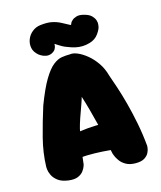

<svg xmlns="http://www.w3.org/2000/svg" viewBox="-123 -924 854 1018"><g transform="rotate(-15 304.0 -415.0)"><path d="M127 1Q90 -4 70 -19.5Q50 -35 41.5 -53.5Q33 -72 32 -85Q31 -98 31 -98Q33 -175 53.5 -255Q74 -335 100 -417Q133 -504 161 -550.5Q189 -597 214 -616.5Q239 -636 261.5 -639.5Q284 -643 307 -643Q324 -646 348 -636Q372 -626 398 -605Q424 -584 446 -552.5Q468 -521 479 -480Q489 -452 503.5 -408.5Q518 -365 532.5 -310.5Q547 -256 559 -194.5Q571 -133 577 -68Q577 -68 576 -57Q575 -46 568 -31.5Q561 -17 544 -6Q527 5 495 5Q463 5 442 -7Q421 -19 409.5 -35.5Q398 -52 393.5 -64Q389 -76 389 -76Q376 -133 369.5 -173Q363 -213 357 -235Q343 -291 332 -331.5Q321 -372 309 -409Q303 -388 292.5 -359.5Q282 -331 272 -302Q262 -273 256 -249Q249 -211 244.5 -189.5Q240 -168 237.5 -152Q235 -136 232.5 -116Q230 -96 226 -60Q226 -60 222.5 -49.5Q219 -39 209 -25.5Q199 -12 179.5 -3.5Q160 5 127 1ZM146 -87 161 -217Q208 -228 251.5 -234.5Q295 -241 341 -242.5Q387 -244 440 -239L457 -87Q422 -93 381 -97Q340 -101 297.5 -102Q255 -103 216 -99.5Q177 -96 146 -87ZM214 -672Q198 -665 182 -668.5Q166 -672 156 -678.5Q146 -685 146 -685Q122 -705 117.5 -729Q113 -753 122 -776Q131 -799 150.5 -814.5Q170 -830 194 -833Q233 -838 259 -832.5Q285 -827 306 -816Q327 -805 351 -792Q354 -792 355.5 -797.5Q357 -803 361 -808Q361 -808 368.5 -815.5Q376 -823 392.5 -828Q409 -833 434 -826Q461 -819 473.5 -806Q486 -793 490 -780.5Q494 -768 493 -759Q492 -750 492 -750Q491 -734 473 -708.5Q455 -683 423 -674Q403 -668 383 -667.5Q363 -667 343.5 -671.5Q324 -676 302 -685Q290 -689 278 -695.5Q266 -702 256.5 -708.5Q247 -715 242 -718Q242 -718 241.5 -709.5Q241 -701 235.5 -690.5Q230 -680 214 -672Z"/></g></svg>

Font: Sour Gummy Black
Style: Regular
Weight: 900
Version: Version 1.000